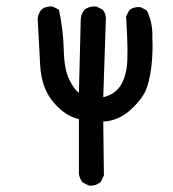

<svg xmlns="http://www.w3.org/2000/svg" viewBox="-20 -453 540 600"><path d="M257.8 127 238.3 117.2Q228.5 105.5 226.6 89.8V-81.1Q185.5 -88.9 147.5 -132.8Q109.4 -176.8 105.5 -250Q101.6 -323.2 97.7 -395.5Q99.6 -411.1 109.4 -422.9Q123 -434.6 144.5 -432.6L164.1 -422.9Q177.7 -360.4 179.2 -298.3Q180.7 -236.3 196.3 -204.6Q211.9 -172.9 226.6 -163.1L232.4 -395.5Q234.4 -411.1 244.1 -422.9Q259.8 -434.6 281.2 -432.6L300.8 -422.9Q313.5 -407.2 310.5 -385.7L302.7 -149.4Q334 -156.2 352.1 -179.2Q370.1 -202.1 376 -242.2Q381.8 -282.2 374 -401.4L383.8 -420.9Q397.5 -432.6 418.9 -430.7L438.5 -420.9Q458 -381.8 456.1 -335Q458 -294.9 454.1 -254.4Q450.2 -213.9 439.5 -180.7Q428.7 -147.5 389.6 -111.3Q350.6 -75.2 302.7 -73.2L304.7 95.7L294.9 115.2Q279.3 128.9 257.8 127Z"/></svg>

Font: NaikaiFont
Style: Regular
Weight: 400
Version: Version 1.67